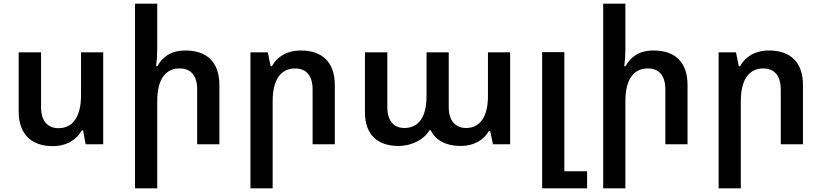

<svg xmlns="http://www.w3.org/2000/svg" viewBox="-20 -780 4443 1038"><path d="M538 -497H418V-264C418 -147 372 -87 296 -87C238 -87 202 -125 202 -201V-497H81V-177C81 -55 150 10 265 10C342 10 395 -26 422 -75H429L443 0H538Z M830 -760H710V238H830V-233C830 -350 874 -410 951 -410C1011 -410 1046 -373 1046 -296V0H1166V-321C1166 -443 1099 -507 983 -507C903 -507 857 -471 831 -422H824C828 -452 830 -483 830 -513Z M1334 238H1454V-233C1454 -350 1499 -410 1575 -410C1634 -410 1670 -373 1670 -296V0H1790V-321C1790 -443 1722 -507 1607 -507C1529 -507 1476 -471 1450 -422H1443L1428 -497H1334Z M2134 9C2208 9 2274 -27 2302 -76H2308C2336 -20 2393 9 2468 9C2547 9 2597 -26 2623 -72H2630L2645 0H2738V-497H2618V-260C2618 -145 2572 -88 2500 -88C2445 -88 2406 -125 2406 -199V-497H2286V-260C2286 -144 2241 -88 2166 -88C2111 -88 2074 -125 2074 -199V-497H1953V-173C1953 -53 2020 9 2134 9Z M2911 238H3154V146H3031V-498H2911Z M3361 -760H3241V238H3361V-233C3361 -350 3405 -410 3482 -410C3542 -410 3577 -373 3577 -296V0H3697V-321C3697 -443 3630 -507 3514 -507C3434 -507 3388 -471 3362 -422H3355C3359 -452 3361 -483 3361 -513Z M3865 238H3985V-233C3985 -350 4030 -410 4106 -410C4165 -410 4201 -373 4201 -296V0H4321V-321C4321 -443 4253 -507 4138 -507C4060 -507 4007 -471 3981 -422H3974L3959 -497H3865Z"/></svg>

Font: Noto Sans Armenian Semi
Style: Regular
Weight: 600
Designer: Monotype Design Team
Foundry: Monotype Imaging Inc.
Version: Version 1.901